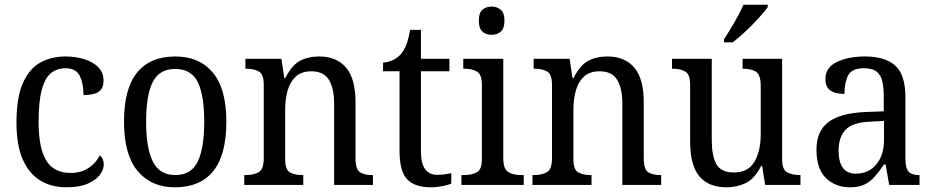

<svg xmlns="http://www.w3.org/2000/svg" viewBox="-20 -786 3967 816"><path d="M262 10Q200 10 152.5 -18Q105 -46 77.5 -106.5Q50 -167 50 -265Q50 -372 77.5 -433.5Q105 -495 152 -520.5Q199 -546 258 -546Q301 -546 338 -534.5Q375 -523 397.5 -500.5Q420 -478 420 -444Q420 -410 399.5 -396Q379 -382 335 -382Q335 -429 319.5 -462.5Q304 -496 258 -496Q223 -496 197.5 -476Q172 -456 158 -406Q144 -356 144 -266Q144 -159 176 -105Q208 -51 280 -51Q325 -51 357 -72.5Q389 -94 404 -126Q421 -112 421 -87Q421 -65 404 -42.5Q387 -20 352 -5Q317 10 262 10Z M723 10Q623 10 565 -59Q507 -128 507 -269Q507 -409 562.5 -477.5Q618 -546 726 -546Q827 -546 884.5 -477.5Q942 -409 942 -269Q942 -128 886.5 -59Q831 10 723 10ZM725 -42Q793 -42 820.5 -99.5Q848 -157 848 -269Q848 -381 820.5 -437Q793 -493 724 -493Q657 -493 629 -437Q601 -381 601 -269Q601 -157 629.5 -99.5Q658 -42 725 -42Z M1018 0V-42H1026Q1057 -42 1079 -54Q1101 -66 1101 -114V-426Q1101 -471 1079.5 -482.5Q1058 -494 1028 -494H1023V-536H1176L1188 -455H1193Q1220 -509 1255 -527.5Q1290 -546 1337 -546Q1410 -546 1450.5 -499Q1491 -452 1491 -350V-114Q1491 -66 1510 -54Q1529 -42 1560 -42H1565V0H1400V-346Q1400 -410 1378 -446.5Q1356 -483 1303 -483Q1261 -483 1236.5 -460Q1212 -437 1202 -400Q1192 -363 1192 -320V-109Q1192 -64 1213 -53Q1234 -42 1264 -42H1269V0Z M1811 10Q1742 10 1710 -24.5Q1678 -59 1678 -145V-483H1608V-520Q1627 -521 1647 -529.5Q1667 -538 1682 -554Q1697 -571 1706.5 -595Q1716 -619 1723 -659H1769V-536H1890V-483H1769V-143Q1769 -91 1787 -67Q1805 -43 1837 -43Q1855 -43 1869.5 -45Q1884 -47 1898 -50V-6Q1886 0 1861 5Q1836 10 1811 10Z M2069 -638Q2046 -638 2030.5 -651.5Q2015 -665 2015 -698Q2015 -732 2030.5 -745Q2046 -758 2069 -758Q2092 -758 2108 -745Q2124 -732 2124 -698Q2124 -665 2108 -651.5Q2092 -638 2069 -638ZM1941 0V-42H1953Q1984 -42 2006 -53.5Q2028 -65 2028 -109V-426Q2028 -470 2007 -482Q1986 -494 1955 -494H1949V-536H2119V-114Q2119 -67 2140.5 -54.5Q2162 -42 2194 -42H2206V0Z M2243 0V-42H2251Q2282 -42 2304 -54Q2326 -66 2326 -114V-426Q2326 -471 2304.5 -482.5Q2283 -494 2253 -494H2248V-536H2401L2413 -455H2418Q2445 -509 2480 -527.5Q2515 -546 2562 -546Q2635 -546 2675.5 -499Q2716 -452 2716 -350V-114Q2716 -66 2735 -54Q2754 -42 2785 -42H2790V0H2625V-346Q2625 -410 2603 -446.5Q2581 -483 2528 -483Q2486 -483 2461.5 -460Q2437 -437 2427 -400Q2417 -363 2417 -320V-109Q2417 -64 2438 -53Q2459 -42 2489 -42H2494V0Z M3067 10Q2992 10 2952.5 -36.5Q2913 -83 2913 -186V-427Q2913 -471 2891.5 -482.5Q2870 -494 2839 -494H2836V-536H3005V-190Q3005 -124 3024.5 -88.5Q3044 -53 3099 -53Q3159 -53 3186 -98Q3213 -143 3213 -216V-422Q3213 -470 3191.5 -482Q3170 -494 3139 -494H3136V-536H3304V-109Q3304 -64 3326.5 -53Q3349 -42 3379 -42H3382V0H3232L3219 -81H3215Q3187 -26 3149.5 -8Q3112 10 3067 10ZM3057 -619Q3078 -651 3101.5 -691.5Q3125 -732 3140 -766H3243V-756Q3231 -739 3205.5 -710.5Q3180 -682 3149.5 -653.5Q3119 -625 3094 -606H3057Z M3592 10Q3531 10 3490.5 -29Q3450 -68 3450 -150Q3450 -230 3502 -268Q3554 -306 3660 -310L3736 -313V-373Q3736 -410 3730.5 -437.5Q3725 -465 3707 -480.5Q3689 -496 3652 -496Q3600 -496 3584.5 -465.5Q3569 -435 3569 -387Q3529 -387 3508.5 -402Q3488 -417 3488 -450Q3488 -499 3536.5 -522.5Q3585 -546 3657 -546Q3742 -546 3785 -507Q3828 -468 3828 -373V-114Q3828 -72 3841 -57Q3854 -42 3885 -42H3888V0H3759L3744 -87H3737Q3718 -59 3699 -37Q3680 -15 3655.5 -2.5Q3631 10 3592 10ZM3617 -48Q3672 -48 3704.5 -87.5Q3737 -127 3737 -191V-272L3679 -269Q3603 -266 3573.5 -234.5Q3544 -203 3544 -145Q3544 -98 3562 -73Q3580 -48 3617 -48Z"/></svg>

Font: Noto Serif Myanmar SemCond
Style: Regular
Weight: 400
Width: 4
Designer: Ben Mitchell and the Monotype Design Team
Foundry: Monotype Imaging Inc.
Version: Version 2.106; ttfautohint (v1.8.4.7-5d5b)